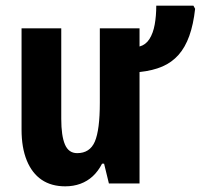

<svg xmlns="http://www.w3.org/2000/svg" viewBox="-20 -647 708 677"><path d="M668 -616Q662 -561 647.5 -520.5Q633 -480 609.5 -453.5Q586 -427 552.5 -412.5Q519 -398 472 -393V0H364L347 -70H340Q326 -43 307 -25.5Q288 -8 263.5 1Q239 10 210 10Q161 10 127 -13Q93 -36 74.5 -81Q56 -126 56 -190V-547H196V-228Q196 -168 209 -137.5Q222 -107 252 -107Q297 -107 314.5 -148Q332 -189 332 -285V-547H472V-483Q494 -489 507 -509.5Q520 -530 525.5 -560.5Q531 -591 531 -627H662Z"/></svg>

Font: Noto Sans Display Condensed
Style: Bold
Weight: 700
Width: 3
Designer: Monotype Design Team
Foundry: Monotype Imaging Inc.
Version: Version 2.003